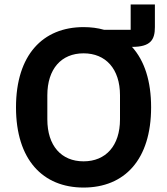

<svg xmlns="http://www.w3.org/2000/svg" viewBox="-20 -832 752 864"><path d="M568 -812V-698H448C420 -706 389 -710 356 -710C173 -710 52 -585 52 -349C52 -113 173 12 356 12C540 12 660 -113 660 -349C660 -466 631 -558 574 -621C658 -621 677 -653 677 -710V-812ZM356 -106C256 -106 193 -176 193 -295V-403C193 -522 256 -592 356 -592C456 -592 520 -522 520 -403V-295C520 -176 456 -106 356 -106Z"/></svg>

Font: Braiins Sans SemiBold
Style: Regular
Weight: 600
Designer: Mike Abbink, Paul van der Laan, Pieter van Rosmalen, Jiri Chlebus, Lubos Buracinsky
Foundry: Bold Monday, Sudetype
Version: Version 1.000;hotconv 1.0.109;makeotfexe 2.5.65596